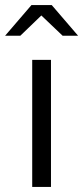

<svg xmlns="http://www.w3.org/2000/svg" viewBox="-64 -737 328 757"><path d="M137 -501V0H63V-501ZM183 -596 99 -676 16 -596H-44L60 -717H140L244 -596Z"/></svg>

Font: Red Hat Display
Style: Regular
Weight: 400
Designer: Pentagram / MCKL
Foundry: Pentagram / MCKL
Version: Version 1.003; Red Hat Display